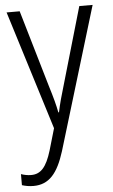

<svg xmlns="http://www.w3.org/2000/svg" viewBox="-55 -569 499 847"><g transform="rotate(-5 195.0 -145.5)"><path d="M7 -532 171 -5 143 91C121 164 95 192 53 192C37 192 22 189 8 184V233C24 238 40 241 59 241C128 241 167 195 197 99L388 -532H329L231 -194C217 -148 206 -108 199 -73H196C190 -105 181 -139 164 -194L65 -532Z"/></g></svg>

Font: Noto Sans Display SemiCondensed Light
Style: Regular
Weight: 300
Width: 4
Designer: Monotype Design Team
Foundry: Monotype Imaging Inc.
Version: Version 1.900